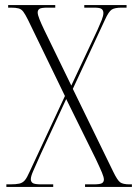

<svg xmlns="http://www.w3.org/2000/svg" viewBox="-20 -734 543 754"><path d="M5 0V-10H20Q43 -10 56 -13Q69 -16 77.5 -26Q86 -36 96 -59L235 -357L90 -656Q79 -678 71.5 -688Q64 -698 53 -701Q42 -704 23 -704H12V-714H197V-704H167Q141 -704 134.5 -699Q128 -694 128 -685Q128 -676 135 -658.5Q142 -641 153 -618L260 -398L363 -617Q373 -639 379.5 -655.5Q386 -672 386 -683Q386 -693 379.5 -698.5Q373 -704 350 -704H311V-714H477V-704H458Q431 -704 419 -696.5Q407 -689 392 -656L266 -385L425 -59Q441 -26 452 -18Q463 -10 489 -10H498V0H314V-10H347Q374 -10 381 -15Q388 -20 388 -29Q388 -38 380.5 -56Q373 -74 356 -110L240 -345L140 -129Q119 -82 110 -61.5Q101 -41 101 -30Q101 -21 108 -15.5Q115 -10 143 -10H189V0Z"/></svg>

Font: Noto Serif Display Condensed ExtraLight
Style: Regular
Weight: 200
Width: 3
Designer: Monotype Design Team
Foundry: Monotype Imaging Inc.
Version: Version 2.009